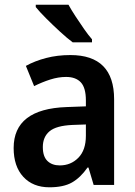

<svg xmlns="http://www.w3.org/2000/svg" viewBox="-20 -786 574 816"><path d="M279 -552Q465 -552 465 -364V0H378L356 -74H352Q322 -31 286 -10.5Q250 10 190 10Q120 10 79 -34.5Q38 -79 38 -157Q38 -323 263 -331L345 -334V-359Q345 -413 323.5 -436Q302 -459 261 -459Q228 -459 193.5 -448Q159 -437 125 -420L90 -506Q128 -527 176 -539.5Q224 -552 279 -552ZM288 -255Q219 -252 190.5 -228Q162 -204 162 -161Q162 -121 181.5 -102Q201 -83 234 -83Q281 -83 313 -115.5Q345 -148 345 -209V-257ZM271 -766Q283 -744 301 -716.5Q319 -689 337.5 -662.5Q356 -636 371 -619V-606H289Q266 -623 235 -651.5Q204 -680 175.5 -708.5Q147 -737 132 -756V-766Z"/></svg>

Font: Noto Sans Georgian SemiCondensed SemiBold
Style: Regular
Weight: 600
Width: 4
Designer: Monotype Design Team, Akaki Razmadze
Foundry: Google LLC
Version: Version 2.005; ttfautohint (v1.8.4.7-5d5b)